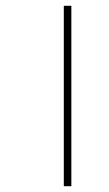

<svg xmlns="http://www.w3.org/2000/svg" viewBox="-20 -642 375 662"><path d="M200 -622H226V0H200Z"/></svg>

Font: Noto Sans Thin
Style: Regular
Weight: 100
Designer: Monotype Design Team
Foundry: Monotype Imaging Inc.
Version: Version 2.007